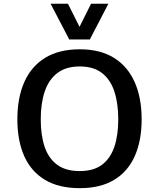

<svg xmlns="http://www.w3.org/2000/svg" viewBox="-20 -980 836 1010"><path d="M399.4 9.8Q289.6 9.8 216.6 -33.9Q143.6 -77.6 107.4 -158.9Q71.3 -240.2 71.3 -352.1Q71.3 -466.3 108.2 -549.1Q145 -631.8 218.3 -676.3Q291.5 -720.7 399.9 -720.7Q506.8 -720.7 579.1 -676Q651.4 -631.3 688.2 -548.6Q725.1 -465.8 725.1 -351.6Q725.1 -240.7 689.2 -159.4Q653.3 -78.1 581.1 -34.2Q508.8 9.8 399.4 9.8ZM398.9 -80.1Q472.7 -80.1 517.1 -113.8Q561.5 -147.5 581.8 -208.5Q602.1 -269.5 602.1 -351.6Q602.1 -436.5 581.5 -499Q561 -561.5 516.4 -595.9Q471.7 -630.4 399.4 -630.4Q327.6 -630.4 282.2 -596.2Q236.8 -562 215.6 -499.5Q194.3 -437 194.3 -351.6Q194.3 -269.5 214.6 -208.5Q234.9 -147.5 280 -113.8Q325.2 -80.1 398.9 -80.1ZM344.2 -772.5 246.1 -960.4H337.4L398.4 -838.9L459 -960.4H550.3L452.6 -772.5Z"/></svg>

Font: Comme Medium
Style: Regular
Weight: 500
Version: Version 1.000;gftools[0.9.27]